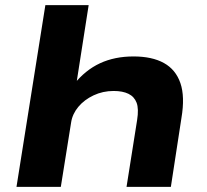

<svg xmlns="http://www.w3.org/2000/svg" viewBox="-20 -725 803 745"><path d="M44 0 156 -705H324L276 -398H267Q311 -453 368 -479.5Q425 -506 498 -506Q570 -506 616 -480.5Q662 -455 680 -402.5Q698 -350 684 -267L643 0H471L512 -259Q519 -303 510 -326.5Q501 -350 478.5 -361Q456 -372 421 -372Q379 -372 343 -355Q307 -338 284 -310.5Q261 -283 256 -250L216 0Z"/></svg>

Font: Nunito Sans 10pt Expanded ExtraBold
Style: Italic
Weight: 800
Width: 7
Italic angle: -9°
Designer: Vernon Adams
Foundry: Vernon Adams
Version: Version 3.101;gftools[0.9.27]